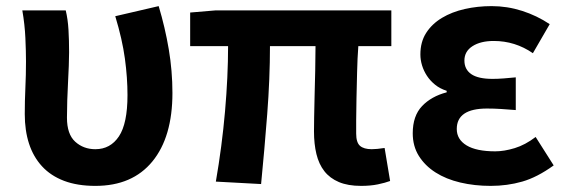

<svg xmlns="http://www.w3.org/2000/svg" viewBox="-20 -594 1854 628"><path d="M292 14Q233 14 189.5 -2.5Q146 -19 117.5 -50Q89 -81 75 -124Q61 -167 61 -221Q61 -264 63 -306.5Q65 -349 65 -393Q65 -426 63 -470Q61 -514 53 -560H195Q202 -531 204 -496.5Q206 -462 206 -423Q206 -404 205 -378.5Q204 -353 202.5 -324.5Q201 -296 200 -266Q199 -236 199 -209Q199 -155 226 -130.5Q253 -106 292 -106Q341 -106 369 -148Q397 -190 397 -283Q397 -340 388.5 -402.5Q380 -465 357 -541L499 -574Q520 -504 532 -433Q544 -362 544 -290Q544 -146 478.5 -66Q413 14 292 14Z M1161 14Q1118 14 1088.5 1.5Q1059 -11 1041 -34Q1023 -57 1015 -90Q1007 -123 1007 -164Q1007 -179 1007.5 -210.5Q1008 -242 1009 -281Q1010 -320 1011 -362.5Q1012 -405 1012 -443H863Q863 -337 854 -220.5Q845 -104 834 8L686 0Q706 -115 716 -229.5Q726 -344 726 -443H602V-553L685 -560H1260V-443H1152Q1149 -403 1148 -358Q1147 -313 1146 -272.5Q1145 -232 1145 -201Q1145 -170 1145 -157Q1145 -128 1157.5 -117Q1170 -106 1196 -106Q1204 -106 1214.5 -107Q1225 -108 1238 -110L1256 -2Q1240 4 1216 9Q1192 14 1161 14Z M1585 14Q1532 14 1485.5 3Q1439 -8 1404.5 -30Q1370 -52 1350 -84Q1330 -116 1330 -158Q1330 -215 1360.5 -247Q1391 -279 1441 -292V-297Q1419 -304 1403 -317Q1387 -330 1376.5 -346Q1366 -362 1360.5 -380Q1355 -398 1355 -416Q1355 -457 1374 -486.5Q1393 -516 1425.5 -535.5Q1458 -555 1500 -564.5Q1542 -574 1588 -574Q1639 -574 1687.5 -558.5Q1736 -543 1778 -515L1723 -420Q1665 -460 1595 -460Q1552 -460 1525.5 -443Q1499 -426 1499 -396Q1499 -367 1521.5 -351.5Q1544 -336 1591 -336Q1608 -336 1627.5 -337.5Q1647 -339 1667 -341V-234Q1643 -236 1619.5 -237.5Q1596 -239 1573 -239Q1474 -239 1474 -172Q1474 -138 1506 -118.5Q1538 -99 1600 -99Q1629 -99 1663.5 -109.5Q1698 -120 1732 -146L1791 -53Q1737 -14 1688 0Q1639 14 1585 14Z"/></svg>

Font: SpoqaHanSansJP-Bold
Style: Regular
Weight: 700
Designer: [Source Han Sans]
Ryoko NISHIZUKA  (kana & ideographs); Paul D. Hunt (Latin, Greek & Cyrillic); Wenlong ZHANG  (bopomofo
Foundry: Spoqa (http://bi.spoqa.com)
Version: Version 1.002.20150607